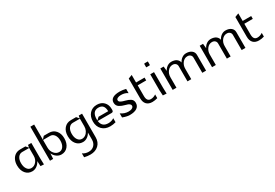

<svg xmlns="http://www.w3.org/2000/svg" viewBox="46 -1487 3786 2639"><g transform="rotate(-30 1939.5 -167.5)"><path d="M25 -170Q25 -220 43.5 -259Q62 -298 95.5 -319Q129 -340 173 -340H255L290 -300L297 -340H350V-92L353 2L300 -1L296 -83Q276 -43 242 -19Q208 5 168 5Q104 5 64.5 -43Q25 -91 25 -170ZM88 -170Q88 -112 113 -76Q138 -40 179 -40Q225 -40 257.5 -78Q290 -116 290 -170V-295H179Q138 -295 113 -260.5Q88 -226 88 -170Z M450 0V-540H510V-299L547 -340H627Q694 -340 734.5 -293Q775 -246 775 -170Q775 -91 735.5 -43Q696 5 632 5Q592 5 558 -19.5Q524 -44 505 -85L500 0ZM510 -175Q510 -119 542.5 -79.5Q575 -40 621 -40Q662 -40 687 -76Q712 -112 712 -170Q712 -226 687 -260.5Q662 -295 621 -295H510Z M830 -170Q830 -246 870.5 -293Q911 -340 978 -340H1060L1095 -300L1102 -340H1155V35Q1155 112 1105.5 158.5Q1056 205 975 205Q928 205 880 193V131Q920 160 975 160Q1029 160 1062 125.5Q1095 91 1095 35V-75Q1075 -38 1042.5 -16.5Q1010 5 973 5Q909 5 869.5 -43Q830 -91 830 -170ZM893 -170Q893 -112 918 -76Q943 -40 984 -40Q1014 -40 1039.5 -58Q1065 -76 1080 -107Q1095 -138 1095 -175V-295H984Q943 -295 918 -260.5Q893 -226 893 -170Z M1290 -170Q1290 -161 1291 -153L1330 -190H1483Q1483 -300 1390 -300Q1290 -300 1290 -170ZM1230 -170Q1230 -249 1274 -297Q1318 -345 1390 -345Q1458 -345 1499 -303Q1540 -261 1540 -193V-175Q1540 -145 1510 -145H1291Q1303 -45 1405 -45Q1457 -45 1495 -72V-8Q1451 5 1405 5Q1326 5 1278 -43Q1230 -91 1230 -170Z M1605 -20V-85Q1661 -45 1725 -45Q1761 -45 1783 -58Q1805 -71 1805 -92Q1805 -107 1793 -118Q1781 -129 1766 -134.5Q1751 -140 1725 -147Q1699 -154 1681.5 -161Q1664 -168 1644.5 -180Q1625 -192 1615 -210.5Q1605 -229 1605 -253Q1605 -345 1755 -345Q1798 -345 1850 -332V-265Q1808 -295 1745 -295Q1712 -295 1691 -284Q1670 -273 1670 -255Q1670 -243 1677 -234Q1684 -225 1699 -218Q1714 -211 1725.5 -207.5Q1737 -204 1759 -198Q1784 -191 1800 -185Q1816 -179 1834 -168Q1852 -157 1861 -140Q1870 -123 1870 -100Q1870 -49 1830.5 -22Q1791 5 1715 5Q1672 5 1605 -20Z M1952 -437 2012 -460V-340H2147V-295H2012V-125Q2012 -40 2075 -40Q2119 -40 2157 -67V-8Q2114 5 2075 5Q2015 5 1983.5 -28.5Q1952 -62 1952 -125Z M2237 -450V-499Q2237 -506 2239 -508Q2241 -510 2248 -510H2297V-461Q2297 -454 2295 -452Q2293 -450 2286 -450ZM2237 -340H2297V-92L2300 2L2242 -2L2237 -90Z M2397 0V-340H2450L2457 -267Q2469 -291 2487 -308.5Q2505 -326 2526.5 -335.5Q2548 -345 2572 -345Q2596 -345 2617 -339.5Q2638 -334 2653 -323.5Q2668 -313 2678 -298Q2688 -283 2691 -265Q2710 -302 2740.5 -323.5Q2771 -345 2807 -345Q2861 -345 2894 -319Q2927 -293 2927 -250V0H2867V-240Q2867 -267 2849 -283.5Q2831 -300 2802 -300Q2756 -300 2724 -260.5Q2692 -221 2692 -165V0H2632V-240Q2632 -267 2614 -283.5Q2596 -300 2567 -300Q2521 -300 2489 -260.5Q2457 -221 2457 -165V0Z M3022 0V-340H3075L3082 -267Q3094 -291 3112 -308.5Q3130 -326 3151.5 -335.5Q3173 -345 3197 -345Q3221 -345 3242 -339.5Q3263 -334 3278 -323.5Q3293 -313 3303 -298Q3313 -283 3316 -265Q3335 -302 3365.5 -323.5Q3396 -345 3432 -345Q3486 -345 3519 -319Q3552 -293 3552 -250V0H3492V-240Q3492 -267 3474 -283.5Q3456 -300 3427 -300Q3381 -300 3349 -260.5Q3317 -221 3317 -165V0H3257V-240Q3257 -267 3239 -283.5Q3221 -300 3192 -300Q3146 -300 3114 -260.5Q3082 -221 3082 -165V0Z M3644 -437 3704 -460V-340H3839V-295H3704V-125Q3704 -40 3767 -40Q3811 -40 3849 -67V-8Q3806 5 3767 5Q3707 5 3675.5 -28.5Q3644 -62 3644 -125Z"/></g></svg>

Font: Glametrix
Style: Regular
Weight: 500
Designer: gluk
Foundry: gluk
Version: Version 0.40